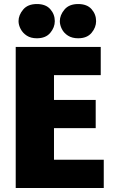

<svg xmlns="http://www.w3.org/2000/svg" viewBox="-20 -933 570 953"><path d="M58 -700H480V-560H248V-437H455V-297H248V-140H495V0H58ZM72 -828Q72 -858 95 -885.5Q118 -913 163 -913Q207 -913 229.5 -887.5Q252 -862 252 -828Q252 -797 229.5 -770Q207 -743 163 -743Q133 -743 113 -756Q93 -769 82.5 -789Q72 -809 72 -828ZM277 -828Q277 -858 300 -885.5Q323 -913 368 -913Q412 -913 434.5 -887.5Q457 -862 457 -828Q457 -797 434.5 -770Q412 -743 368 -743Q338 -743 317.5 -756Q297 -769 287 -789Q277 -809 277 -828Z"/></svg>

Font: Moderustic ExtraBold
Style: Regular
Weight: 800
Designer: Tural Alisoy
Foundry: TAFT Foundry
Version: Version 2.120